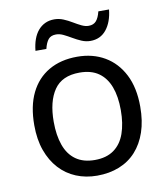

<svg xmlns="http://www.w3.org/2000/svg" viewBox="-83 -805 772 885"><g transform="rotate(-10 302.5 -362.5)"><path d="M551 -269Q551 -202 533.5 -150.5Q516 -99 483.5 -63Q451 -27 404.5 -8.5Q358 10 301 10Q248 10 203 -8.5Q158 -27 125 -63Q92 -99 73.5 -150.5Q55 -202 55 -269Q55 -358 85 -419.5Q115 -481 171 -513.5Q227 -546 304 -546Q377 -546 432.5 -513.5Q488 -481 519.5 -419.5Q551 -358 551 -269ZM146 -269Q146 -206 162.5 -159.5Q179 -113 214 -88Q249 -63 303 -63Q357 -63 392 -88Q427 -113 443.5 -159.5Q460 -206 460 -269Q460 -333 443 -378Q426 -423 391.5 -447.5Q357 -472 302 -472Q220 -472 183 -418Q146 -364 146 -269ZM120 -606Q123 -636 131.5 -659.5Q140 -683 154 -699.5Q168 -716 187 -725Q206 -734 230 -734Q252 -734 272.5 -725.5Q293 -717 312 -705.5Q331 -694 348.5 -685.5Q366 -677 382 -677Q405 -677 417.5 -691.5Q430 -706 437 -735H487Q481 -677 453 -642Q425 -607 378 -607Q357 -607 337 -615.5Q317 -624 297.5 -635.5Q278 -647 260.5 -655.5Q243 -664 226 -664Q202 -664 190 -649.5Q178 -635 171 -606Z"/></g></svg>

Font: Noto Sans Hebrew
Style: Regular
Weight: 400
Designer: Monotype Design Team
Foundry: Monotype Imaging Inc.
Version: Version 2.003